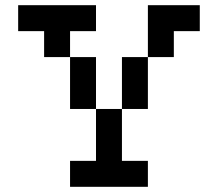

<svg xmlns="http://www.w3.org/2000/svg" viewBox="-20 -720 840 740"><path d="M50 -600H150V-500H250V-300H350V-500H250V-600H350V-700H50ZM250 0H550V-100H450V-300H350V-100H250ZM450 -300H550V-500H450ZM550 -500H650V-600H750V-700H550Z"/></svg>

Font: Connection Serif
Style: Regular
Weight: 400
Version: Version 0.2